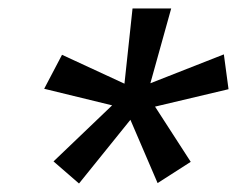

<svg xmlns="http://www.w3.org/2000/svg" viewBox="-20 -740 558 452"><path d="M166 -308 106 -360 244 -492 84 -531 126 -611 273 -543 292 -720H383L334 -544L507 -612L518 -530L345 -489L429 -359L351 -309L287 -458Z"/></svg>

Font: REM
Style: Italic
Weight: 400
Italic angle: -11°
Designer: Octavio Pardo
Foundry: Ashler Design
Version: Version 1.005;gftools[0.9.28]